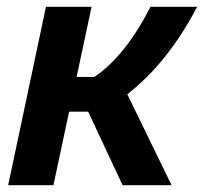

<svg xmlns="http://www.w3.org/2000/svg" viewBox="-20 -544 599 564"><path d="M4 0 115 -524H249L205 -318H257Q348 -379 422 -524H559Q474 -361 354 -267L484 0H340L239 -216H183L137 0Z"/></svg>

Font: Raleway-v4020
Style: Bold Italic
Weight: 700
Italic angle: -12°
Designer: Matt McInerney, Pablo Impallari, Rodrigo Fuenzalida
Foundry: Matt McInerney, Pablo Impallari, Rodrigo Fuenzalida
Version: Version 4.020;PS 004.020;hotconv 1.0.88;makeotf.lib2.5.64775